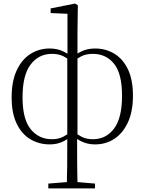

<svg xmlns="http://www.w3.org/2000/svg" viewBox="-20 -793 809 1073"><path d="M250 260V233L373 223H395L511 233V260ZM353 260Q355 202 355.5 137.5Q356 73 356 -24V-29V-475L357 -485V-716L263 -720V-746L399 -773L415 -764L413 -612V-477V-471V-33L411 -24Q411 26 411 66Q411 106 411.5 139.5Q412 173 412.5 202Q413 231 414 260ZM258 14Q198 14 149.5 -15Q101 -44 73 -102.5Q45 -161 45 -249Q45 -338 73 -399Q101 -460 149.5 -491Q198 -522 258 -522Q301 -522 335 -505Q369 -488 384 -471L386 -459L384 -446Q361 -465 334.5 -478.5Q308 -492 270 -492Q197 -492 151.5 -433Q106 -374 106 -249Q106 -127 151.5 -71Q197 -15 270 -15Q308 -15 334.5 -29.5Q361 -44 384 -62L386 -37H384Q369 -21 335 -3.5Q301 14 258 14ZM511 14Q468 14 433.5 -3.5Q399 -21 385 -37H383L385 -62Q408 -44 434.5 -29.5Q461 -15 499 -15Q573 -15 617.5 -74.5Q662 -134 662 -258Q662 -381 617.5 -436.5Q573 -492 499 -492Q461 -492 434.5 -478.5Q408 -465 385 -446L383 -459L385 -471Q399 -488 433.5 -505Q468 -522 511 -522Q571 -522 619 -493Q667 -464 695 -405.5Q723 -347 723 -258Q723 -170 695 -109.5Q667 -49 619.5 -17.5Q572 14 511 14Z"/></svg>

Font: Noto Serif KR
Style: Regular
Weight: 200
Designer: Ryoko NISHIZUKA 西塚涼子 (kana & ideographs); Frank Grießhammer (Latin, Greek & Cyrillic); Wenlong ZHANG 张文龙 (bopomofo); San
Foundry: Adobe
Version: Version 2.001;hotconv 1.1.0;makeotfexe 2.6.0